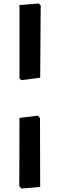

<svg xmlns="http://www.w3.org/2000/svg" viewBox="-20 -826 344 1104"><path d="M203 -806 214 -795 211 -379 103 -365 92 -375V-797ZM198 -161 210 -147 211 249 103 258 91 244 92 -148Z"/></svg>

Font: Alegreya Sans ExtraBold
Style: Regular
Weight: 800
Designer: Juan Pablo del Peral
Foundry: Huerta Tipografica
Version: Version 2.007